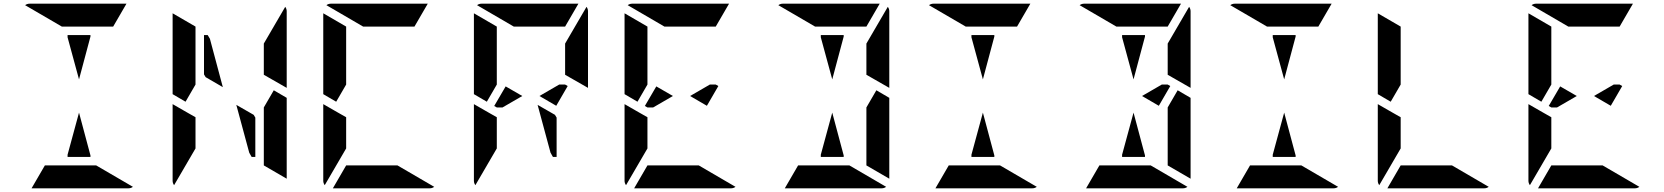

<svg xmlns="http://www.w3.org/2000/svg" viewBox="-20 -1020 9016 1040"><path d="M346 -818V-830H470V-822L408 -590ZM315 -876 116 -992Q127 -1000 140 -1000H346H470H665L593 -876H554H470H346ZM470 -178V-170H346V-182L408 -410ZM501 -124 700 -8Q689 0 676 0H470H346H151L223 -124H262H346H470Z M1409 -698V-784L1525 -983Q1533 -972 1533 -959V-544L1409 -615ZM1363 -383V-170H1343L1330 -193L1260 -452L1354 -398ZM1187 -548 1094 -602 1085 -617V-830H1105L1117 -810ZM1463 -531 1533 -490V-52L1409 -124V-138V-170V-302V-396V-438ZM1039 -302V-216L923 -17Q915 -28 915 -41V-456L974 -422L1002 -406L1039 -385ZM985 -469 915 -510V-948L1039 -876V-698V-590V-562Z M1855 -302V-216L1739 -17Q1731 -28 1731 -41V-456L1790 -422L1818 -406L1855 -385ZM1801 -469 1731 -510V-948L1855 -876V-698V-590V-562ZM1947 -876 1748 -992Q1759 -1000 1772 -1000H1978H2102H2297L2225 -876H2186H2102H1978ZM2133 -124 2332 -8Q2321 0 2308 0H2102H1978H1783L1855 -124H1894H1978H2102Z M3041 -698V-784L3157 -983Q3165 -972 3165 -959V-544L3041 -615ZM2995 -383V-170H2975L2962 -193L2892 -452L2986 -398ZM2719 -552 2809 -500 2702 -438H2671L2657 -446ZM2671 -302V-216L2555 -17Q2547 -28 2547 -41V-456L2606 -422L2634 -406L2671 -385ZM2617 -469 2547 -510V-948L2671 -876V-698V-590V-562ZM2763 -876 2564 -992Q2575 -1000 2588 -1000H2794H2918H3113L3041 -876H3002H2918H2794ZM3055 -554 2993 -447 2902 -500 3009 -562H3041Z M3535 -552 3625 -500 3518 -438H3487L3473 -446ZM3487 -302V-216L3371 -17Q3363 -28 3363 -41V-456L3422 -422L3450 -406L3487 -385ZM3433 -469 3363 -510V-948L3487 -876V-698V-590V-562ZM3579 -876 3380 -992Q3391 -1000 3404 -1000H3610H3734H3929L3857 -876H3818H3734H3610ZM3765 -124 3964 -8Q3953 0 3940 0H3734H3610H3415L3487 -124H3526H3610H3734ZM3871 -554 3809 -447 3718 -500 3825 -562H3857Z M4673 -698V-784L4789 -983Q4797 -972 4797 -959V-544L4673 -615ZM4727 -531 4797 -490V-52L4673 -124V-138V-170V-302V-396V-438ZM4426 -818V-830H4550V-822L4488 -590ZM4395 -876 4196 -992Q4207 -1000 4220 -1000H4426H4550H4745L4673 -876H4634H4550H4426ZM4550 -178V-170H4426V-182L4488 -410ZM4581 -124 4780 -8Q4769 0 4756 0H4550H4426H4231L4303 -124H4342H4426H4550Z M5242 -818V-830H5366V-822L5304 -590ZM5211 -876 5012 -992Q5023 -1000 5036 -1000H5242H5366H5561L5489 -876H5450H5366H5242ZM5366 -178V-170H5242V-182L5304 -410ZM5397 -124 5596 -8Q5585 0 5572 0H5366H5242H5047L5119 -124H5158H5242H5366Z M6305 -698V-784L6421 -983Q6429 -972 6429 -959V-544L6305 -615ZM6359 -531 6429 -490V-52L6305 -124V-138V-170V-302V-396V-438ZM6058 -818V-830H6182V-822L6120 -590ZM6027 -876 5828 -992Q5839 -1000 5852 -1000H6058H6182H6377L6305 -876H6266H6182H6058ZM6182 -178V-170H6058V-182L6120 -410ZM6213 -124 6412 -8Q6401 0 6388 0H6182H6058H5863L5935 -124H5974H6058H6182ZM6319 -554 6257 -447 6166 -500 6273 -562H6305Z M6874 -818V-830H6998V-822L6936 -590ZM6843 -876 6644 -992Q6655 -1000 6668 -1000H6874H6998H7193L7121 -876H7082H6998H6874ZM6998 -178V-170H6874V-182L6936 -410ZM7029 -124 7228 -8Q7217 0 7204 0H6998H6874H6679L6751 -124H6790H6874H6998Z M7567 -302V-216L7451 -17Q7443 -28 7443 -41V-456L7502 -422L7530 -406L7567 -385ZM7513 -469 7443 -510V-948L7567 -876V-698V-590V-562ZM7845 -124 8044 -8Q8033 0 8020 0H7814H7690H7495L7567 -124H7606H7690H7814Z M8431 -552 8521 -500 8414 -438H8383L8369 -446ZM8383 -302V-216L8267 -17Q8259 -28 8259 -41V-456L8318 -422L8346 -406L8383 -385ZM8329 -469 8259 -510V-948L8383 -876V-698V-590V-562ZM8475 -876 8276 -992Q8287 -1000 8300 -1000H8506H8630H8825L8753 -876H8714H8630H8506ZM8661 -124 8860 -8Q8849 0 8836 0H8630H8506H8311L8383 -124H8422H8506H8630ZM8767 -554 8705 -447 8614 -500 8721 -562H8753Z"/></svg>

Font: DSEG14 Modern Mini
Style: Bold
Weight: 700
Designer: Keshikan(Twitter:@keshinomi_88pro)
Version: Version 0.46